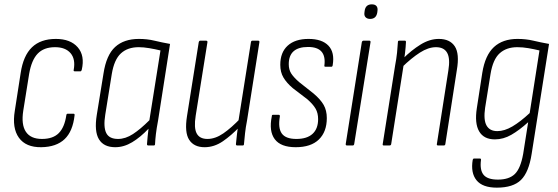

<svg xmlns="http://www.w3.org/2000/svg" viewBox="-20 -669 2565 883"><path d="M170 8Q99 9 67 -35.5Q35 -80 48 -159L75 -333Q87 -413 127 -451.5Q167 -490 237 -490Q304 -490 337.5 -451.5Q371 -413 356 -348Q354 -341 350 -341H324Q317 -341 319 -348Q328 -397 304.5 -424.5Q281 -452 233 -452Q182 -452 153.5 -422.5Q125 -393 114 -329L87 -160Q77 -96 99 -63Q121 -30 173 -30Q224 -30 250.5 -57Q277 -84 285 -139Q286 -146 291 -146H318Q324 -146 323 -139Q315 -65 277 -29Q239 7 170 8Z M510 8Q457 8 435 -28.5Q413 -65 425 -140L456 -331Q469 -416 509.5 -453Q550 -490 619 -490Q657 -490 690 -482Q723 -474 762 -467L707 -115Q700 -78 697 -52.5Q694 -27 693 -6Q693 0 687 0H662Q656 0 656 -6Q657 -23 659 -41Q661 -59 663 -77Q626 -38 588 -15Q550 8 510 8ZM523 -30Q557 -30 591.5 -52.5Q626 -75 667 -116L718 -437Q693 -443 666.5 -447.5Q640 -452 618 -452Q567 -452 536 -423.5Q505 -395 494 -328L464 -141Q455 -85 468.5 -57.5Q482 -30 523 -30Z M921 8Q872 8 850 -26Q828 -60 840 -135L894 -475Q896 -482 901 -482H927Q935 -482 934 -475L880 -137Q871 -81 884.5 -55.5Q898 -30 934 -30Q970 -30 1007 -55.5Q1044 -81 1087 -126L1083 -87Q1044 -46 1004.5 -19Q965 8 921 8ZM1071 0Q1065 0 1065 -6Q1067 -28 1070 -53.5Q1073 -79 1076 -99V-109L1134 -475Q1135 -482 1141 -482H1167Q1174 -482 1173 -475L1116 -114Q1110 -84 1107 -56.5Q1104 -29 1102 -6Q1102 0 1096 0Z M1340 8Q1271 8 1243.5 -29Q1216 -66 1230 -134Q1230 -141 1235 -141H1262Q1268 -141 1267 -133Q1258 -80 1276 -55Q1294 -30 1343 -30Q1392 -30 1417.5 -53.5Q1443 -77 1443 -121Q1443 -149 1431.5 -169Q1420 -189 1394 -212L1326 -264Q1298 -288 1283.5 -312.5Q1269 -337 1269 -371Q1269 -428 1303 -459Q1337 -490 1399 -490Q1461 -490 1490.5 -459Q1520 -428 1510 -369Q1509 -362 1504 -362H1477Q1470 -362 1472 -369Q1482 -453 1397 -453Q1308 -453 1308 -374Q1308 -349 1319 -331.5Q1330 -314 1355 -292L1422 -239Q1454 -212 1468.5 -186.5Q1483 -161 1483 -126Q1483 -63 1446.5 -27.5Q1410 8 1340 8Z M1576 0Q1569 0 1570 -7L1644 -475Q1646 -482 1652 -482H1678Q1685 -482 1684 -475L1609 -7Q1608 0 1602 0ZM1682 -582Q1669 -582 1661.5 -589.5Q1654 -597 1656 -611L1657 -619Q1661 -649 1690 -649Q1705 -649 1711.5 -641Q1718 -633 1716 -619L1715 -611Q1710 -582 1682 -582Z M1995 0Q1988 0 1989 -6L2042 -345Q2051 -400 2036.5 -426Q2022 -452 1985 -452Q1950 -452 1911 -427Q1872 -402 1828 -359L1832 -398Q1872 -438 1914 -464Q1956 -490 1998 -490Q2049 -490 2071.5 -456Q2094 -422 2081 -347L2028 -6Q2027 0 2021 0ZM1745 0Q1739 0 1740 -6L1797 -367Q1803 -398 1806 -426.5Q1809 -455 1810 -476Q1810 -482 1816 -482H1842Q1847 -482 1847 -476Q1846 -454 1843 -427.5Q1840 -401 1836 -382L1837 -375L1779 -6Q1778 0 1771 0Z M2360 -490Q2399 -490 2432.5 -482Q2466 -474 2505 -467L2425 39Q2412 123 2376 158.5Q2340 194 2265 194Q2199 194 2171.5 160Q2144 126 2154 66Q2156 60 2160 60H2187Q2193 60 2192 67Q2186 113 2204 135Q2222 157 2270 157Q2321 157 2347.5 131.5Q2374 106 2386 39L2409 -107Q2368 -70 2331.5 -49Q2295 -28 2256 -28Q2205 -28 2183.5 -65Q2162 -102 2173 -172L2198 -334Q2211 -415 2251.5 -452.5Q2292 -490 2360 -490ZM2267 -66Q2300 -66 2336.5 -87.5Q2373 -109 2416 -149L2461 -437Q2436 -443 2410 -447.5Q2384 -452 2359 -452Q2309 -452 2278 -424Q2247 -396 2236 -329L2211 -173Q2203 -118 2217.5 -92Q2232 -66 2267 -66Z"/></svg>

Font: Sofia Sans Condensed ExtraLight
Style: Italic
Weight: 250
Italic angle: -9°
Version: Version 4.100